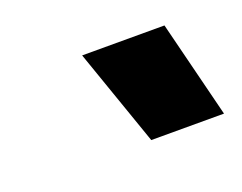

<svg xmlns="http://www.w3.org/2000/svg" viewBox="-46 -820 404 320"><g transform="rotate(-20 156.5 -660.0)"><path d="M178 -574H307L264 -746H118Z"/></g></svg>

Font: Fixel Display ExtraBold
Style: Italic
Weight: 800
Italic angle: -10°
Designer: AlfaBravo + MacPaw
Foundry: Kyrylo Tkachov, Marchela Mozhyna, Serhii Makarenko, Maria Weinstein, Zakhar Kryvoshyya
Version: Version 1.210;Glyphs 3.2 (3217)